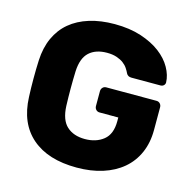

<svg xmlns="http://www.w3.org/2000/svg" viewBox="-105 -815 931 931"><g transform="rotate(15 360.0 -350.0)"><path d="M359 10Q215 10 134 -60Q53 -130 48 -261Q46 -304 46 -352.5Q46 -401 48 -445Q51 -509 73.5 -558.5Q96 -608 136 -641.5Q176 -675 232.5 -692.5Q289 -710 359 -710Q434 -710 492 -691Q550 -672 589.5 -642Q629 -612 650 -574.5Q671 -537 672 -501Q672 -492 665.5 -486Q659 -480 650 -480H504Q485 -480 478 -494Q473 -505 464.5 -518Q456 -531 442 -541.5Q428 -552 407.5 -559Q387 -566 359 -566Q302 -566 269.5 -536Q237 -506 234 -440Q231 -354 234 -266Q237 -196 271 -165Q305 -134 362 -134Q418 -134 455 -163.5Q492 -193 492 -258V-277H398Q387 -277 380 -284.5Q373 -292 373 -303V-377Q373 -388 380 -395.5Q387 -403 398 -403H650Q661 -403 668 -395.5Q675 -388 675 -377V-263Q675 -199 652.5 -148Q630 -97 588.5 -62Q547 -27 489 -8.5Q431 10 359 10Z"/></g></svg>

Font: Fz Rubik
Style: Bold
Weight: 700
Designer: Hubert and Fischer
Foundry: Hubert and Fischer
Version: Vit hóa bi FontZin.com